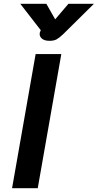

<svg xmlns="http://www.w3.org/2000/svg" viewBox="-20 -982 510 1002"><path d="M166 -700H300L177 0H43ZM187 -804Q187 -812 190 -818L193 -824L86 -962H222L268 -881L337 -962H470L309 -803Q289 -784 275 -776.5Q261 -769 239 -769Q213 -769 200 -779.5Q187 -790 187 -804Z"/></svg>

Font: Niramit
Style: Bold Italic
Weight: 700
Italic angle: -10°
Designer: Katatrad Aksorn Co.,Ltd.
Foundry: Cadson Demak Co.,Ltd.
Version: Version 1.001; ttfautohint (v1.6)